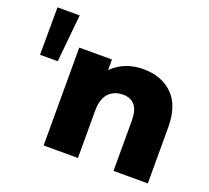

<svg xmlns="http://www.w3.org/2000/svg" viewBox="-120 -850 1088 999"><g transform="rotate(20 424.5 -350.0)"><path d="M36 -700H159L133 -437H35ZM791 -310V0H601V-279Q601 -390 512 -390Q463 -390 433.5 -358Q404 -326 404 -262V0H214V-542H395V-483Q427 -516 471 -533.5Q515 -551 567 -551Q668 -551 729.5 -491Q791 -431 791 -310Z"/></g></svg>

Font: Montserrat Alternates ExtraBold
Style: Regular
Weight: 800
Designer: Julieta Ulanovsky
Foundry: Julieta Ulanovsky
Version: Version 7.200